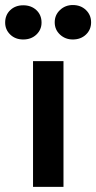

<svg xmlns="http://www.w3.org/2000/svg" viewBox="-25 -724 373 744"><path d="M103 0V-487H221V0ZM257 -571Q228 -571 207.5 -590Q187 -609 187 -637.5Q187 -666 207.5 -685.2Q228 -704.5 257 -704.5Q288 -704.5 308 -685.2Q328 -666 328 -637.5Q328 -609 308 -590Q288 -571 257 -571ZM65 -571Q34.5 -571 14.8 -590Q-5 -609 -5 -636.5Q-5 -666 14.8 -684.8Q34.5 -703.5 65 -703.5Q96 -703.5 116 -684.8Q136 -666 136 -636.5Q136 -609 116 -590Q96 -571 65 -571Z"/></svg>

Font: Karla
Style: Bold
Weight: 700
Designer: Jonathan Pinhorn
Version: Version 2.004; ttfautohint (v1.8.4.7-5d5b);gftools[0.9.33]